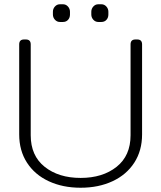

<svg xmlns="http://www.w3.org/2000/svg" viewBox="-20 -865 756 900"><path d="M228 -797V-810Q228 -824 237.5 -834.5Q247 -845 261 -845H275Q289 -845 298.5 -834.5Q308 -824 308 -810V-797Q308 -782 299 -772Q290 -762 275 -762H261Q247 -762 237.5 -772.5Q228 -783 228 -797ZM408 -797V-810Q408 -824 417.5 -834.5Q427 -845 441 -845H455Q469 -845 478.5 -834.5Q488 -824 488 -810V-797Q488 -782 479 -772Q470 -762 455 -762H441Q427 -762 417.5 -772.5Q408 -783 408 -797ZM70 -235V-657Q70 -680 93 -680H101Q124 -680 124 -657V-231Q124 -135 189.5 -83Q255 -31 358 -31Q461 -31 526.5 -83Q592 -135 592 -231V-657Q592 -680 615 -680H623Q646 -680 646 -657V-235Q646 -159 609.5 -102.5Q573 -46 507.5 -15.5Q442 15 358 15Q274 15 208.5 -15.5Q143 -46 106.5 -102.5Q70 -159 70 -235Z"/></svg>

Font: Mitr ExtraLight
Style: Regular
Weight: 250
Designer: Thanarat Vachiruckul
Foundry: Cadson Demak Co.,Ltd.
Version: Version 1.000